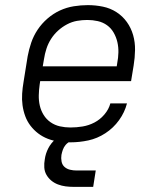

<svg xmlns="http://www.w3.org/2000/svg" viewBox="-20 -548 640 750"><path d="M255 8Q232 8 209.5 5Q187 2 166.5 -6Q146 -14 129 -27Q112 -40 99 -57Q86 -74 78.5 -94.5Q71 -115 68 -137Q65 -159 66.5 -182Q68 -205 72 -228L88 -328Q93 -355 102 -381.5Q111 -408 127 -432Q143 -456 165.5 -475.5Q188 -495 214 -507Q240 -519 268 -523.5Q296 -528 323 -528Q353 -528 382 -522Q411 -516 435 -500.5Q459 -485 475.5 -462Q492 -439 500 -411Q508 -383 507.5 -352.5Q507 -322 502 -292L492 -231H137L135 -218Q132 -197 131.5 -176Q131 -155 135.5 -135.5Q140 -116 150.5 -99Q161 -82 177.5 -70.5Q194 -59 214 -54.5Q234 -50 255 -50Q279 -50 303 -54Q327 -58 349 -69.5Q371 -81 388 -101Q405 -121 411 -144H476Q467 -109 445 -78.5Q423 -48 391.5 -27.5Q360 -7 325 0.5Q290 8 255 8ZM147 -289H436L438 -302Q442 -322 442.5 -343Q443 -364 438.5 -383.5Q434 -403 424 -420.5Q414 -438 398 -449.5Q382 -461 362 -465.5Q342 -470 321 -470Q301 -470 281 -466.5Q261 -463 242 -453Q223 -443 207 -428.5Q191 -414 179.5 -396Q168 -378 161.5 -358Q155 -338 152 -318ZM269 182Q252 182 236.5 180Q221 178 206.5 172.5Q192 167 180.5 157.5Q169 148 161.5 135Q154 122 153 106Q152 90 155 74Q158 52 168.5 31.5Q179 11 196.5 -4Q214 -19 236 -25.5Q258 -32 279 -32L274 0Q264 0 253.5 5Q243 10 236 18.5Q229 27 225.5 37Q222 47 220 57Q218 70 220.5 83Q223 96 232 104Q241 112 253.5 115Q266 118 279 118H354L344 182Z"/></svg>

Font: Iosevka Etoile Light Oblique
Style: Regular
Weight: 300
Italic angle: -9°
Designer: Belleve Invis
Foundry: Belleve Invis
Version: Version 15.5.2; ttfautohint (v1.8.4)